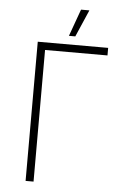

<svg xmlns="http://www.w3.org/2000/svg" viewBox="-59 -920 606 962"><g transform="rotate(5 244.0 -439.5)"><path d="M351 -879H309L260 -743H292ZM107 0H147V-662H461V-700H107Z"/></g></svg>

Font: Fixel Text ExtraLight
Style: Regular
Weight: 200
Width: 4
Designer: AlfaBravo + MacPaw
Foundry: Kyrylo Tkachov, Marchela Mozhyna, Serhii Makarenko, Maria Weinstein, Zakhar Kryvoshyya
Version: Version 1.211